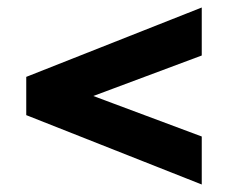

<svg xmlns="http://www.w3.org/2000/svg" viewBox="-20 -606 608 512"><path d="M50 -299V-401L518 -586V-458L178 -331ZM518 -114 50 -299V-401L178 -369L518 -242Z"/></svg>

Font: Fustat ExtraBold
Style: Regular
Weight: 800
Designer: Mohamed Gaber, Khaled Hosny, Laura Garcia Mut
Foundry: Kief Type Foundry, Alif Type Foundry, Hard Type Foundry
Version: Version 1.007